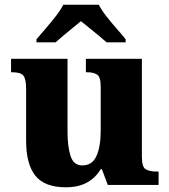

<svg xmlns="http://www.w3.org/2000/svg" viewBox="-20 -786 720 816"><path d="M260 10Q170 10 130.5 -39Q91 -88 91 -188V-407Q91 -450 79.5 -464.5Q68 -479 31 -479H27V-536H267V-226Q267 -162 280 -122.5Q293 -83 330 -83Q372 -83 390 -123Q408 -163 408 -231V-418Q408 -460 392 -469.5Q376 -479 349 -479H345V-536H583V-119Q583 -76 599.5 -66.5Q616 -57 644 -57H654V0H438L413 -67H408Q385 -29 348.5 -9.5Q312 10 260 10ZM135 -619Q151 -638 173.5 -664Q196 -690 217 -717Q238 -744 249 -766H400Q411 -744 432 -717Q453 -690 476 -664Q499 -638 514 -619V-606H433Q421 -617 401 -633.5Q381 -650 360 -667Q339 -684 324 -696Q309 -684 288.5 -667Q268 -650 248 -633.5Q228 -617 216 -606H135Z"/></svg>

Font: Noto Serif Georgian ExtraBold
Style: Regular
Weight: 800
Designer: Monotype Design Team, Akaki Razmadze
Foundry: Google LLC
Version: Version 2.003; ttfautohint (v1.8.4.7-5d5b)